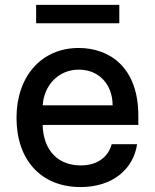

<svg xmlns="http://www.w3.org/2000/svg" viewBox="-20 -747 627 778"><path d="M306.5 11C437.5 11 520.6 -62.5 535.5 -162.6H432.5C418 -108.7 371.8 -76.7 307.5 -76.7C216.6 -76.7 155.9 -135.3 152.7 -240.8H540.5V-278.4C540.5 -475.5 422.6 -552.6 299 -552.6C147 -552.6 46.9 -436.8 46.9 -269.2C46.9 -99.8 145.6 11 306.5 11ZM126.4 -652.7H463.4V-727.3H126.4ZM153.1 -320.3C157.7 -397.7 213.4 -464.8 299.7 -464.8C382.1 -464.8 436.1 -403.8 436.4 -320.3Z"/></svg>

Font: Magic Ui Pro Medium
Style: Regular
Weight: 500
Designer: Stefan Endress, Andreas Faust
Version: Version 1.000;FEAKit 1.0